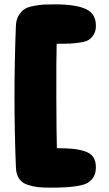

<svg xmlns="http://www.w3.org/2000/svg" viewBox="-20 -739 500 881"><path d="M53 29Q54 60 67 80Q80 100 105.5 108.5Q131 117 153 119.5Q175 122 209 122Q253 122 280.5 120.5Q308 119 337.5 114Q367 109 383 99.5Q399 90 409.5 72.5Q420 55 420 29Q420 0 408 -18Q396 -36 370 -44.5Q344 -53 315 -56Q286 -59 241 -59Q239 -127 238.5 -298Q238 -469 240 -538Q280 -538 301 -539Q322 -540 348.5 -544Q375 -548 388 -556.5Q401 -565 410.5 -581Q420 -597 420 -621Q420 -677 373 -698Q326 -719 231 -719Q199 -719 181 -718Q163 -717 135.5 -712Q108 -707 93 -697.5Q78 -688 66 -668.5Q54 -649 53 -621Q40 -296 53 29Z"/></svg>

Font: Cherry Bomb
Style: Regular
Weight: 400
Designer: satsuyako
Foundry: satsuyako
Version: Version 4.0